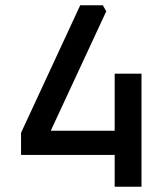

<svg xmlns="http://www.w3.org/2000/svg" viewBox="-20 -710 618 730"><path d="M60 -121V-205L285 -690H371L384 -667L173 -213H416V-430H518V0H416V-121Z"/></svg>

Font: Oxanium Medium
Style: Regular
Weight: 500
Designer: Severin Meyer
Version: Version 1.001